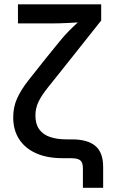

<svg xmlns="http://www.w3.org/2000/svg" viewBox="-20 -748 545 908"><path d="M372.1 140.1V49.3Q372.1 30.3 366.7 19.5Q361.3 8.8 348.6 4.4Q335.9 0 313.5 0H274.4Q202.6 0 150.6 -23.2Q98.6 -46.4 70.6 -89.6Q42.5 -132.8 42.5 -193.4Q42.5 -241.2 60.3 -281.2Q78.1 -321.3 112.5 -365.7Q147 -410.2 195.8 -470.7L260.7 -550.8Q283.2 -578.6 305.9 -601.6Q328.6 -624.5 349.9 -643.6Q371.1 -662.6 388.2 -677.7L385.3 -644.5Q367.2 -643.1 345.9 -641.8Q324.7 -640.6 302.2 -639.4Q279.8 -638.2 257.6 -637.7Q235.4 -637.2 216.3 -637.2H64.9V-727.5H458.5V-650.9L283.2 -430.2Q236.8 -372.1 206.5 -334.2Q176.3 -296.4 161.9 -266.4Q147.5 -236.3 147.5 -201.7Q147.5 -161.6 165.3 -136.7Q183.1 -111.8 216.1 -100.3Q249 -88.9 293.9 -88.9H319.8Q393.6 -88.9 430.7 -58.1Q467.8 -27.3 467.8 41.5V140.1Z"/></svg>

Font: Inter 20pt Medium
Style: Regular
Weight: 500
Version: Version 4.001;git-66647c0bb